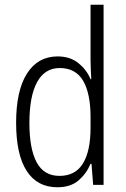

<svg xmlns="http://www.w3.org/2000/svg" viewBox="-20 -780 530 810"><path d="M222 10Q137 10 92.5 -59Q48 -128 48 -262Q48 -398 94 -470Q140 -542 223 -542Q276 -542 311 -513.5Q346 -485 362 -446H365Q364 -468 363 -488.5Q362 -509 362 -527V-760H417V0H373L366 -89H362Q345 -48 311.5 -19Q278 10 222 10ZM231 -38Q298 -38 330 -90.5Q362 -143 362 -240V-286Q362 -386 330.5 -439.5Q299 -493 232 -493Q169 -493 136.5 -433.5Q104 -374 104 -261Q104 -153 134.5 -95.5Q165 -38 231 -38Z"/></svg>

Font: Noto Sans Khmer UI Condensed Light
Style: Regular
Weight: 300
Width: 3
Designer: Danh Hong and the Monotype Design Team
Foundry: Monotype Imaging Inc.
Version: Version 2.002; ttfautohint (v1.8.4.7-5d5b)